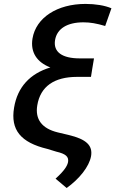

<svg xmlns="http://www.w3.org/2000/svg" viewBox="-20 -757 591 970"><path d="M511.4 -625.7 543 -715.2C509.6 -729.4 462.4 -737.2 411.9 -737.2C269.2 -737.2 161.9 -668 144.2 -562.5C132.8 -493.3 165.8 -442.8 234.4 -416.2C131.4 -385.3 68.2 -316.8 51.1 -213.1C32.3 -100.9 84.5 -36.9 219.5 -4.6L264.6 9.2C311.8 20.2 328.1 34.1 323.9 61.4C320.3 79.2 307.9 103.3 260.7 145.6L316.8 192.8C381 146.7 430.4 84.9 440 32.3C449.2 -21.3 417.6 -53.6 326 -75.3L272 -88.1C191.4 -107.6 156.6 -154.5 168.3 -224.8C183.9 -320.3 253.9 -368.6 369.3 -368.6H439.6L446 -409.1L454.9 -462H383.2C293.7 -462 248.2 -494.3 258.2 -554.7C267.8 -612.2 319.6 -644.2 401.3 -644.2C436.1 -644.2 467 -638.8 511.4 -625.7Z"/></svg>

Font: Magic Ui Pro Medium
Style: Italic
Weight: 500
Italic angle: -9.39999°
Designer: Stefan Endress, Andreas Faust
Version: Version 1.000;FEAKit 1.0